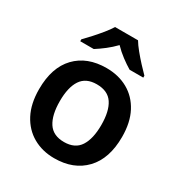

<svg xmlns="http://www.w3.org/2000/svg" viewBox="-180 -895 974 1034"><g transform="rotate(30 307.0 -378.0)"><path d="M565 -272Q565 -137 495 -63.5Q425 10 305 10Q231 10 173 -23Q115 -56 82 -119Q49 -182 49 -272Q49 -407 118.5 -479.5Q188 -552 308 -552Q383 -552 441 -519.5Q499 -487 532 -424.5Q565 -362 565 -272ZM178 -272Q178 -186 208.5 -139Q239 -92 307 -92Q375 -92 405.5 -139Q436 -186 436 -272Q436 -358 405.5 -404Q375 -450 306 -450Q239 -450 208.5 -404Q178 -358 178 -272ZM379 -766Q392 -744 414.5 -716.5Q437 -689 461 -663Q485 -637 504 -618V-606H419Q392 -622 362 -644.5Q332 -667 306 -694Q280 -667 251.5 -645Q223 -623 196 -606H112V-618Q131 -637 154.5 -663Q178 -689 200.5 -716.5Q223 -744 236 -766Z"/></g></svg>

Font: Noto Sans Ethiopic SemiBold
Style: Regular
Weight: 600
Designer: Monotype Design Team
Foundry: Monotype Imaging Inc.
Version: Version 2.102; ttfautohint (v1.8.4.7-5d5b)